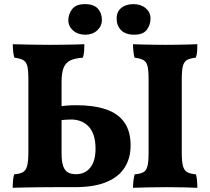

<svg xmlns="http://www.w3.org/2000/svg" viewBox="-20 -889 998 912"><path d="M40.4 3Q40.4 -15.4 42 -32.4Q43.6 -49.4 47.2 -61Q74.2 -63 88.9 -71.3Q103.6 -79.6 109.2 -101.9Q114.8 -124.2 114.8 -167.4V-514.2Q114.8 -554.4 109.7 -575Q104.6 -595.6 90 -603.7Q75.4 -611.8 48.2 -615Q44.6 -627.2 42.7 -643.3Q40.8 -659.4 40.8 -679Q76.6 -678 123.9 -677Q171.2 -676 216.4 -676Q244.8 -676 276.1 -676.5Q307.4 -677 335.4 -677.5Q363.4 -678 380.8 -679Q380.8 -662.4 379.5 -645.4Q378.2 -628.4 373.4 -615Q335.4 -612.4 313.5 -601.7Q291.6 -591 282 -566.5Q272.4 -542 272.4 -499V-162Q272.4 -121.2 280.4 -99.3Q288.4 -77.4 303.8 -69.5Q319.2 -61.6 340.6 -61.6Q384.2 -61.6 409 -93Q433.8 -124.4 433.8 -182.2Q433.8 -222 424.1 -248.7Q414.4 -275.4 397.9 -291.3Q381.4 -307.2 360.6 -314.3Q339.8 -321.4 318.2 -321.4Q309 -321.4 293.1 -320.4Q277.2 -319.4 261.6 -316.8V-383.8Q280.4 -386.2 299 -387.7Q317.6 -389.2 343.2 -389.2Q425.2 -389.2 482.8 -369.7Q540.4 -350.2 570.4 -308.1Q600.4 -266 600.4 -197.6Q600.4 -139.2 573.1 -94.7Q545.8 -50.2 487.4 -25.1Q429 0 335.4 0Q283.4 0 241.4 0Q199.4 0 164.6 0.5Q129.8 1 99.6 1.5Q69.4 2 40.4 3ZM685.8 -514.2Q685.8 -554.4 680.7 -575Q675.6 -595.6 661 -603.7Q646.4 -611.8 619.2 -615Q615.6 -627.2 613.7 -644.8Q611.8 -662.4 611.8 -679Q629.6 -678 657.2 -677.5Q684.8 -677 714.6 -676.5Q744.4 -676 767.6 -676Q790.8 -676 818 -676.5Q845.2 -677 871.3 -677.5Q897.4 -678 917.4 -679Q917.4 -661.8 916.4 -645.7Q915.4 -629.6 910 -615Q882.8 -612.4 868.5 -604.3Q854.2 -596.2 848.8 -575.3Q843.4 -554.4 843.4 -514.2V-163Q843.4 -122.2 849.1 -100.7Q854.8 -79.2 869.4 -71.1Q884 -63 910.6 -61Q914.2 -50 915.8 -31.8Q917.4 -13.6 917.4 3Q891.6 2 854 1Q816.4 0 773.6 0Q730.8 0 686.8 1Q642.8 2 611.8 3Q611.8 -13 614 -31.2Q616.2 -49.4 619.8 -61Q646.4 -63 661 -71.1Q675.6 -79.2 680.7 -100.7Q685.8 -122.2 685.8 -163ZM618.2 -724.2Q576.6 -724.2 555.3 -745.6Q534 -767 534 -801Q534 -833.4 556.1 -851.4Q578.2 -869.4 614 -869.4Q649.2 -869.4 672.1 -850Q695 -830.6 695 -801Q695 -771.6 677.6 -747.9Q660.2 -724.2 618.2 -724.2ZM385.6 -724.2Q349.8 -724.2 327.2 -744.1Q304.6 -764 304.6 -792.6Q304.6 -822.4 323 -845.9Q341.4 -869.4 383 -869.4Q425.6 -869.4 444.8 -848Q464 -826.6 464 -794.6Q464 -765 441.7 -744.6Q419.4 -724.2 385.6 -724.2Z"/></svg>

Font: Vollkorn
Style: Regular
Weight: 400
Designer: Friedrich Althausen
Foundry: Friedrich Althausen
Version: Version 4.104